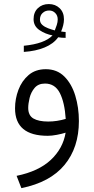

<svg xmlns="http://www.w3.org/2000/svg" viewBox="-20 -679 470 960"><path d="M308.1 -489.7Q288.1 -489.7 271 -492.7Q247.6 -460 203.1 -441.7Q158.7 -423.3 99.1 -419.4V-450.2Q203.1 -460.4 242.7 -502Q207.5 -508.3 177.7 -528.3Q147.9 -548.3 147.9 -583Q147.9 -617.7 169.4 -638.2Q190.9 -658.7 224.1 -658.7Q256.8 -658.7 278.3 -637.9Q299.8 -617.2 299.8 -582.5Q299.8 -567.9 295.9 -552.2Q292 -536.6 285.6 -521.5Q291 -521 296.6 -520Q302.2 -519 308.1 -519ZM253.9 -526.9Q259.3 -539.6 263.9 -554.2Q268.6 -568.8 268.6 -582Q268.6 -601.6 256.1 -614Q243.7 -626.5 226.1 -626.5Q206.1 -626.5 192.9 -614Q179.7 -601.6 179.7 -581.1Q179.7 -564.9 191.7 -554.4Q203.6 -543.9 220.7 -537.6Q237.8 -531.2 253.9 -526.9ZM308.1 -15.6Q290 -9.8 264.4 -4.9Q238.8 0 218.8 0Q55.2 0 55.2 -137.2Q55.2 -184.6 72 -229.5Q88.9 -274.4 123 -303.7Q157.2 -333 209 -333Q265.1 -333 301.8 -296.4Q338.4 -259.8 356.4 -200.7Q374.5 -141.6 374.5 -73.7Q374.5 58.6 302.7 145.5Q231 232.4 86.9 261.7L63 200.2Q172.9 177.7 233.9 120.6Q294.9 63.5 308.1 -15.6ZM308.6 -84.5Q303.2 -167 279.1 -214.1Q254.9 -261.2 205.1 -261.2Q171.4 -261.2 153.1 -239.5Q134.8 -217.8 127.9 -189Q121.1 -160.2 121.1 -139.6Q121.1 -101.6 147.2 -86.4Q173.3 -71.3 221.2 -71.3Q264.6 -71.3 308.6 -84.5Z"/></svg>

Font: Vazir Light UI
Style: Light-UI
Weight: 300
Designer: Saber Rastikerdar
Foundry: Saber Rastikerdar
Version: Version 30.0.0